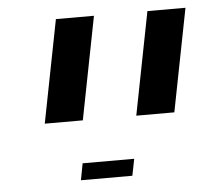

<svg xmlns="http://www.w3.org/2000/svg" viewBox="-42 -650 657 594"><g transform="rotate(-5 286.0 -352.5)"><path d="M270.5 -603.5 208 -284.2H89.8L152.3 -603.5ZM554.7 -603.5 492.2 -284.2H374L436.5 -603.5ZM356 -151.9 345.7 -100.1H186L195.8 -151.9Z"/></g></svg>

Font: Arimo SemiBold
Style: Italic
Weight: 600
Italic angle: -12°
Version: Version 1.33